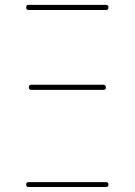

<svg xmlns="http://www.w3.org/2000/svg" viewBox="-20 -750 540 770"><path d="M94.7 0Q85 0 85 -9.8Q85 -19.5 94.7 -19.5H405.3Q415 -19.5 415 -9.8Q415 0 405.3 0ZM105.5 -410.2H394.5Q404.3 -410.2 404.8 -399.9Q405.3 -389.6 394.5 -389.6H105.5Q95.7 -389.6 95.7 -399.9Q95.7 -410.2 105.5 -410.2ZM94.7 -710Q85 -710 85 -720.2Q85 -730.5 94.7 -730.5H405.3Q415 -730.5 415 -720.2Q415 -710 405.3 -710Z"/></svg>

Font: Rounded-L Mgen+ 2m thin
Style: Regular
Weight: 100
Designer: [Source Han Sans]
Ryoko NISHIZUKA  (kana & ideographs); Paul D. Hunt (Latin, Greek & Cyrillic); Wenlong ZHANG  (bopomofo
Version: Version 1.059.20150602